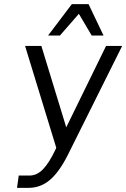

<svg xmlns="http://www.w3.org/2000/svg" viewBox="-20 -720 605 920"><path d="M247.1 -5.9 249.5 -12.2 100.1 -500H178.2L297.4 -109.9L488.3 -500H565.4L306.2 20Q264.2 104 219.2 142.1Q174.3 180.2 116.7 180.2H61.5L69.8 121.1H122.1Q156.7 121.1 186.3 90.8Q215.8 60.5 247.1 -5.9ZM476.1 -549.8H419.4L357.9 -653.8L267.1 -549.8H210.4L324.2 -700.2H404.3Z"/></svg>

Font: Fivo Sans
Style: Italic
Weight: 400
Designer: Alexander Slobzheninov
Foundry: Alexander Slobzheninov
Version: 1.0